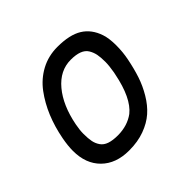

<svg xmlns="http://www.w3.org/2000/svg" viewBox="-130 -642 779 779"><g transform="rotate(-45 259.0 -252.5)"><path d="M303.2 -105Q354 -145.5 376.5 -258.8Q377 -260.3 377.4 -263.2Q377.9 -266.1 378.4 -267.6Q384.3 -301.3 384.3 -323.2Q384.3 -349.1 380.9 -366.5Q377.4 -383.8 368.2 -398.9Q358.9 -414.1 339.6 -421.4Q320.3 -428.7 291 -428.7Q228.5 -428.7 183.1 -374.3Q137.7 -319.8 120.1 -229Q114.7 -201.2 114.7 -179.7Q114.7 -152.8 118.2 -135.5Q121.6 -118.2 131.6 -103.8Q141.6 -89.4 160.9 -82.8Q180.2 -76.2 210.4 -76.2Q264.6 -76.7 303.2 -105ZM198.7 -0.5H197.8Q123 -0.5 79.3 -43.7Q35.6 -86.9 35.6 -160.6Q35.6 -189.9 42.5 -226.6Q53.2 -282.7 73 -330.6Q92.8 -378.4 122.3 -418.2Q151.9 -458 194.8 -481Q237.8 -503.9 289.1 -503.9Q359.4 -503.9 398.4 -479.7Q437.5 -455.6 454.1 -405.8Q462.9 -379.4 462.9 -339.4Q462.9 -300.8 455.6 -265.1Q446.8 -220.7 434.6 -183.8Q422.4 -147 401.6 -112.1Q380.9 -77.1 353.8 -53.2Q326.7 -29.3 287.4 -14.9Q248 -0.5 199.7 -0.5Z"/></g></svg>

Font: Fantasque Sans Mono
Style: Italic
Weight: 400
Italic angle: -11°
Monospace: yes
Designer: Jany Belluz
Version: Version 1.8.0 ; ttfautohint (v1.8.2)